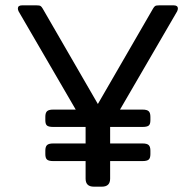

<svg xmlns="http://www.w3.org/2000/svg" viewBox="-20 -700 734 720"><path d="M301 -30V-96H179Q163 -96 156.5 -101.5Q150 -107 150 -122V-135Q150 -150 156.5 -156Q163 -162 179 -162H301V-224H179Q163 -224 156.5 -229Q150 -234 150 -249V-262Q150 -277 156.5 -283Q163 -289 179 -289H264L50 -657Q47 -663 47 -668Q47 -680 63 -680H116Q128 -680 132 -677.5Q136 -675 140 -668L347 -310L554 -668Q558 -675 562 -677.5Q566 -680 578 -680H631Q647 -680 647 -668Q647 -663 644 -657L430 -289H515Q531 -289 537.5 -283Q544 -277 544 -262V-249Q544 -234 537.5 -229Q531 -224 515 -224H393V-162H515Q531 -162 537.5 -156Q544 -150 544 -135V-122Q544 -107 537.5 -101.5Q531 -96 515 -96H393V-30Q393 0 362 0H332Q301 0 301 -30Z"/></svg>

Font: Mitr Light
Style: Regular
Weight: 300
Designer: Thanarat Vachiruckul
Foundry: Cadson Demak
Version: Version 1.002